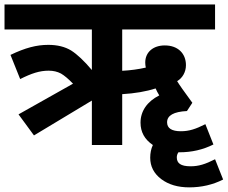

<svg xmlns="http://www.w3.org/2000/svg" viewBox="-20 -642 1008 850"><path d="M386.7 0H521V-225.1C577.1 -228.5 626.5 -236.8 668.9 -250.5C673.3 -240.2 678.7 -230 685.1 -219.7C630.9 -192.4 602.1 -149.4 602.1 -99.1C602.1 -57.6 620.1 -24.9 656.7 0C648.9 16.6 645 35.2 645 56.2C645 94.7 661.1 126 693.8 150.9C726.1 175.3 767.6 187.5 817.9 187.5C872.1 187.5 922.4 175.8 967.8 152.8L932.1 63C888.7 85 859.4 94.2 823.7 94.2C779.3 94.2 762.7 80.1 762.7 54.7C762.7 46.4 765.1 39.1 770 32.2H774.9C829.1 32.2 879.4 20.5 924.8 -2.4L889.2 -92.3C846.7 -70.8 817.4 -61 780.8 -61C740.2 -61 719.7 -74.2 719.7 -100.6C719.7 -130.9 749 -147.5 807.6 -150.4L831.5 -187C794.9 -236.8 772.5 -268.6 764.2 -282.7C787.6 -296.4 803.2 -322.8 803.2 -353.5C803.2 -404.8 768.1 -440.9 709.5 -440.9C658.7 -440.9 623 -411.6 623 -365.2C623 -356.9 624 -349.6 625.5 -342.8C593.3 -335.4 558.6 -330.6 521 -328.6V-511.7H932.1V-622.1H0V-511.7H386.7V-332C352.5 -372.6 321.8 -401.4 294.9 -418.5C267.6 -435.1 233.9 -443.4 193.8 -443.4C141.6 -443.4 91.3 -430.2 26.4 -398.9L69.3 -292C120.1 -317.4 155.3 -329.1 195.8 -329.1C216.3 -329.1 234.4 -324.7 250 -316.4C265.1 -307.6 283.2 -292.5 303.2 -271.5L62 -135.7L130.4 -42.5L386.7 -196.8Z"/></svg>

Font: Noto Reveo Sans
Style: Bold
Weight: 700
Designer: Monotype Design team
Foundry: Monotype Imaging Inc.
Version: Version 1.04